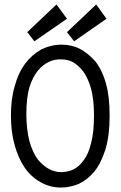

<svg xmlns="http://www.w3.org/2000/svg" viewBox="-20 -830 540 860"><path d="M254 10C281 10 307 4 332 -6C358 -18 381 -36 402 -61C423 -86 439 -120 452 -160C465 -202 471 -252 471 -312C471 -367 466 -415 455 -455C444 -495 428 -528 408 -554C386 -579 363 -598 338 -611C313 -624 285 -630 256 -630C223 -630 192 -622 164 -608C136 -592 112 -571 92 -544C72 -517 56 -483 46 -444C34 -405 29 -361 29 -313C29 -265 34 -221 45 -182C56 -142 71 -108 90 -80C110 -51 134 -29 162 -14C189 2 220 10 254 10ZM150 -115C135 -134 122 -162 112 -197C103 -232 98 -273 98 -319C98 -368 103 -409 112 -440C122 -471 135 -496 150 -514C165 -532 182 -545 199 -553C216 -561 235 -565 256 -564C274 -564 291 -560 306 -552C322 -543 337 -530 352 -511C366 -492 378 -467 387 -436C396 -404 401 -363 401 -314C401 -263 397 -222 388 -189C380 -156 369 -130 354 -111C340 -92 324 -78 307 -70C290 -63 272 -59 254 -59C216 -59 181 -78 150 -115ZM411 -810 280 -686 312 -645 457 -746ZM233 -810 102 -686 134 -645 280 -746Z"/></svg>

Font: Inconsolatazi4
Style: Regular
Weight: 400
Designer: Raph Levien, Kirill Tkachev
Foundry: Cyreal
Version: Version 1.013